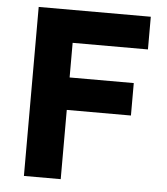

<svg xmlns="http://www.w3.org/2000/svg" viewBox="-51 -744 687 790"><g transform="rotate(5 292.5 -349.0)"><path d="M77 0V-698H540V-563H229V-420H494V-286H229V0Z"/></g></svg>

Font: IBM Plex Sans Hebrew
Style: Bold
Weight: 700
Designer: Mike Abbink, Paul van der Laan, Pieter van Rosmalen, Yanek Iontef
Foundry: Bold Monday
Version: Version 1.2